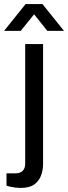

<svg xmlns="http://www.w3.org/2000/svg" viewBox="-55 -743 335 945"><path d="M46 182Q35 182 22 180.5Q9 179 -2.5 176.5Q-14 174 -23 171V110H22Q45 110 57 97.5Q69 85 69 62V-526H157V64Q157 94 147 121Q137 148 113.5 165Q90 182 46 182ZM-35 -591 71 -723H154L260 -591H178L91 -700H135L47 -591Z"/></svg>

Font: Archivo SemiBold
Style: Regular
Weight: 400
Version: Version 2.001